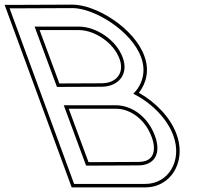

<svg xmlns="http://www.w3.org/2000/svg" viewBox="-245 -775 880 830"><path d="M331.4 -369.6C408.4 -331.6 477.8 -262.7 504.3 -189C544.9 -79 481.3 21 382.4 20H115.4H75.4L60.6 -20L-188.8 -699L-203.5 -739H-163.5L68.1 -740C163.3 -740 324.2 -641 365.2 -527C388.2 -464.7 369.6 -407.8 331.4 -369.6ZM1.2 -399.2 193.5 -400C266.6 -400 313.1 -454 285.2 -527C257.5 -602 171.9 -659 97.6 -660H-95.4ZM30.6 -320 127.2 -59 352.9 -60C423.4 -60 453.7 -112 424.3 -189C395.5 -267 328.8 -319 257 -320H226C225 -320 224 -320 223 -320ZM355.3 -373.9C388.1 -415.4 401.5 -472 379.3 -532.1C335.7 -653.4 170.6 -755 68 -755L-163.5 -754H-225L-202.9 -693.8L46.6 -14.8L64.9 35H382.3C400.9 35.2 418.8 32.1 435.1 26.1C514.3 -2.9 554.2 -96.9 518.4 -194.1C492.2 -267.1 427.9 -333.2 355.3 -373.9ZM11.7 -414.2 -73.8 -645H97.5C165.1 -644.1 245.8 -590.4 271.2 -521.7C276.2 -508.7 278.3 -497 278.4 -486.3C278.7 -444.6 246.4 -415 193.4 -415ZM52.1 -305H222.9C223.9 -305 225.2 -305 226 -305H256.9C321.1 -304.1 383.2 -257.1 410.3 -183.7C417.3 -165.4 420.4 -149.3 420.5 -135.7C420.7 -97.4 399.1 -75 352.8 -75L137.7 -74Z"/></svg>

Font: Nordica Plus
Style: NordicaClassicLightConOpOblOl
Weight: 300
Version: Version 1.01